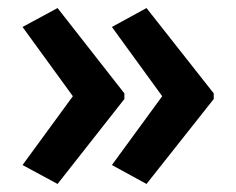

<svg xmlns="http://www.w3.org/2000/svg" viewBox="-20 -509 586 477"><path d="M511 -263 344 -52 258 -99 383 -270 258 -442 344 -489 511 -277ZM289 -263 123 -52 36 -99 161 -270 36 -442 123 -489 289 -277Z"/></svg>

Font: Noto Sans Lao SemiCondensed SemiBold
Style: Regular
Weight: 600
Width: 4
Designer: Monotype Design Team
Foundry: Monotype Imaging Inc.
Version: Version 2.003; ttfautohint (v1.8.4.7-5d5b)